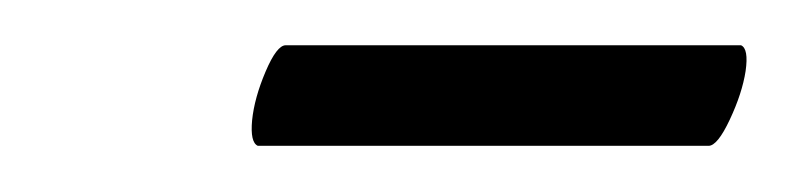

<svg xmlns="http://www.w3.org/2000/svg" viewBox="-20 -576 347 84"><path d="M92.8 -512.2Q89.4 -513.7 90.3 -523.4Q91.3 -533.2 96.2 -544.7Q101.1 -556.2 105 -556.2H304.2Q307.6 -554.7 306.2 -544.9Q304.7 -535.2 299.3 -523.7Q293.9 -512.2 290 -512.2Z"/></svg>

Font: Junicode SmCond Light
Style: Italic
Weight: 300
Width: 4
Italic angle: -11°
Designer: Peter S. Baker
Version: Version 2.206